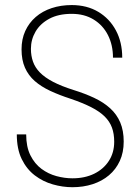

<svg xmlns="http://www.w3.org/2000/svg" viewBox="-20 -741 559 770"><path d="M438 -172.4Q438 -204.6 429 -229.2Q419.9 -253.9 399.7 -273.9Q379.4 -293.9 345.9 -311Q312.5 -328.1 263.7 -344.7Q218.3 -359.4 181.6 -376.5Q145 -393.6 119.4 -416Q93.8 -438.5 80.1 -469.5Q66.4 -500.5 66.4 -543Q66.4 -584 81.3 -616.7Q96.2 -649.4 123.3 -672.9Q150.4 -696.3 187.3 -708.5Q224.1 -720.7 267.6 -720.7Q328.6 -720.7 374 -693.6Q419.4 -666.5 444.8 -619.1Q470.2 -571.8 470.2 -509.8H433.1Q433.1 -560.1 413.1 -599.9Q393.1 -639.6 355.7 -662.6Q318.4 -685.5 267.6 -685.5Q214.4 -685.5 177.7 -665.8Q141.1 -646 122.6 -614.3Q104 -582.5 104 -544.9Q104 -517.6 112.3 -493.9Q120.6 -470.2 140.1 -450.2Q159.7 -430.2 192.9 -412.8Q226.1 -395.5 275.4 -379.9Q321.3 -365.7 358.4 -348.1Q395.5 -330.6 421.9 -306.6Q448.2 -282.7 462.2 -250Q476.1 -217.3 476.1 -173.3Q476.1 -129.4 460.4 -95.5Q444.8 -61.5 417 -38.1Q389.2 -14.6 351.6 -2.4Q314 9.8 270.5 9.8Q231.4 9.8 191.9 -1.5Q152.3 -12.7 119.6 -37.6Q86.9 -62.5 67.1 -103Q47.4 -143.6 47.4 -202.1H85Q85 -151.9 102.1 -117.9Q119.1 -84 146.5 -63.7Q173.8 -43.5 206.5 -34.7Q239.3 -25.9 270.5 -25.9Q320.3 -25.9 357.9 -44.4Q395.5 -63 416.7 -95.9Q438 -128.9 438 -172.4Z"/></svg>

Font: Roboto Condensed ExtraLight
Style: Regular
Weight: 250
Designer: Christian Robertson
Foundry: Google
Version: Version 3.008; 2023